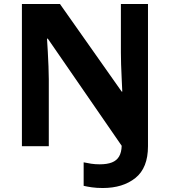

<svg xmlns="http://www.w3.org/2000/svg" viewBox="-20 -734 853 964"><path d="M496 210Q465 210 441 206.5Q417 203 400 199V81Q418 85 438 88Q458 91 481 91Q518 91 542 81.5Q566 72 578 51.5Q590 31 591 -2L220 -540H216Q218 -512 220 -474.5Q222 -437 223.5 -400Q225 -363 225 -336V0H90V-714H281L591 -274H594Q593 -302 591 -338.5Q589 -375 588 -411Q587 -447 587 -471V-714H723V0Q723 109 660 159.5Q597 210 496 210Z"/></svg>

Font: Noto Sans Nag Mundari
Style: Bold
Weight: 700
Version: Version 1.000